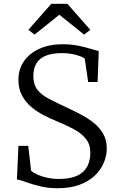

<svg xmlns="http://www.w3.org/2000/svg" viewBox="-20 -985 628 1016"><path d="M286 11Q232 11 188.8 0Q145.5 -11 115.2 -22.2Q85 -33.5 69.5 -35L77.5 -213H129.5L144.5 -82Q156 -71 178.2 -61Q200.5 -51 229.8 -44.5Q259 -38 291 -38Q351 -38 387.8 -55Q424.5 -72 441.2 -103.2Q458 -134.5 458 -177Q458 -221 434.2 -250.5Q410.5 -280 370 -301.8Q329.5 -323.5 279 -344Q247.5 -357 212.5 -374.8Q177.5 -392.5 146.8 -418Q116 -443.5 96.8 -479Q77.5 -514.5 77.5 -563Q77.5 -619 106.8 -661.2Q136 -703.5 189 -727.2Q242 -751 313.5 -751Q347 -751 376.5 -746.2Q406 -741.5 430.5 -735Q455 -728.5 473.2 -722.8Q491.5 -717 502.5 -715L496.5 -551H446.5L428.5 -675Q421.5 -681 404 -687.8Q386.5 -694.5 361.8 -699.2Q337 -704 308.5 -704Q257.5 -704 223.8 -690.8Q190 -677.5 173.2 -650.5Q156.5 -623.5 156.5 -583Q156.5 -537.5 178.2 -509.8Q200 -482 239.5 -461.8Q279 -441.5 331 -417Q368 -400 405.5 -380.5Q443 -361 474.8 -336Q506.5 -311 525.8 -277.5Q545 -244 545 -199Q545 -160.5 529 -123Q513 -85.5 481 -55.2Q449 -25 400.2 -7Q351.5 11 286 11ZM163 -802 130 -827 251.5 -965H336.5L458 -827L425 -802L294 -907Z"/></svg>

Font: Merriweather Light
Style: Regular
Weight: 300
Designer: Eben Sorkin
Foundry: Eben Sorkin
Version: Version 2.100